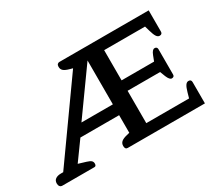

<svg xmlns="http://www.w3.org/2000/svg" viewBox="-125 -962 1392 1228"><g transform="rotate(-30 571.5 -347.5)"><path d="M3 -30Q3 -51 18 -61.5Q33 -72 58 -72H75L462 -616L441 -622Q411 -630 398.5 -641Q386 -652 386 -670Q386 -683 392 -689Q398 -695 406 -695H1066V-539Q1066 -519 1046 -519Q1033 -519 1023.5 -533Q1014 -547 1005 -579L994 -617H692V-394H932L947 -433Q960 -467 977 -467Q987 -467 991.5 -462Q996 -457 996 -449V-262Q996 -244 977 -244Q961 -244 947 -278L932 -317H692V-78H1008L1019 -117Q1028 -149 1037.5 -163Q1047 -177 1060 -177Q1080 -177 1080 -157V0H510Q491 0 491 -25Q491 -44 504 -55.5Q517 -67 547 -74L567 -79V-209H281L182 -72L238 -55Q261 -48 269.5 -40Q278 -32 278 -19Q278 0 264 0H28Q16 0 9.5 -8Q3 -16 3 -30ZM567 -289V-613L335 -289Z"/></g></svg>

Font: MaitreeSemiBold
Style: Regular
Weight: 600
Designer: CadsonDemak Team
Foundry: CadsonDemak
Version: Version 1.000